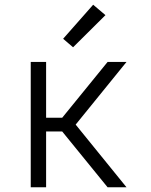

<svg xmlns="http://www.w3.org/2000/svg" viewBox="-20 -792 640 812"><path d="M110 0V-530H175V-294H243L435 -530H515L300 -265L515 0H435L243 -236H175V0ZM289 -592 247 -628 374 -772 426 -728Z"/></svg>

Font: Iosevka Curly Light Extended
Style: Regular
Weight: 300
Width: 7
Monospace: yes
Designer: Belleve Invis
Foundry: Belleve Invis
Version: Version 11.1.0; ttfautohint (v1.8.3)